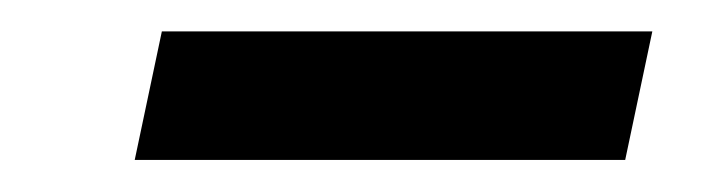

<svg xmlns="http://www.w3.org/2000/svg" viewBox="-20 -407 457 121"><path d="M82 -387.2H391.1L374 -306.2H64.9Z"/></svg>

Font: D-DIN Exp
Style: DINExp-Italic
Weight: 400
Width: 7
Italic angle: -12°
Designer: Charles Nix
Foundry: Datto Inc.
Version: Version 1.00